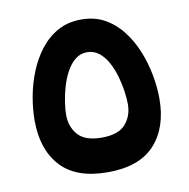

<svg xmlns="http://www.w3.org/2000/svg" viewBox="-67 -624 682 691"><g transform="rotate(-10 273.5 -279.0)"><path d="M273.4 -438.5Q298.7 -438.5 317.5 -423.3Q336.2 -408.2 349.5 -383.7Q362.7 -359.2 370.7 -331Q378.7 -302.7 382.5 -275.7Q386.2 -248.7 386.2 -229Q386.2 -185.8 360.2 -156.2Q334.2 -126.5 273.4 -126.5Q212.4 -126.5 186.5 -156.2Q160.6 -185.8 160.6 -229Q160.6 -249.3 164.7 -276.5Q168.8 -303.6 177.1 -331.8Q185.4 -360.1 198.7 -384.3Q212 -408.5 230.6 -423.5Q249.1 -438.5 273.4 -438.5ZM273.4 0Q388.9 0 445.2 -61.7Q501.5 -123.3 501.5 -229Q501.5 -269.9 493.1 -315.2Q484.8 -360.4 467.4 -403.6Q450 -446.7 423 -481.6Q396.1 -516.6 358.9 -537.4Q321.8 -558.1 273.4 -558.1Q224.6 -558.1 187.3 -537.4Q150 -516.6 123 -481.6Q96.1 -446.7 78.9 -403.7Q61.6 -360.7 53.5 -315.3Q45.4 -269.9 45.4 -229Q45.4 -123 101.5 -61.5Q157.5 0 273.4 0Z"/></g></svg>

Font: Vazirmatn
Style: Regular
Weight: 400
Designer: Saber Rastikerdar
Foundry: Saber Rastikerdar
Version: Version 33.003;September 2, 2022;FontCreator 14.0.0.2862 64-